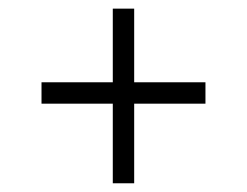

<svg xmlns="http://www.w3.org/2000/svg" viewBox="-20 -466 563 438"><path d="M286.1 -229.5V-47.9H237.3V-229.5H74.7V-278.3H237.3V-446.3H286.1V-278.3H448.7V-229.5Z"/></svg>

Font: Vazirmatn FD NL ExtraLight
Style: Regular
Weight: 200
Designer: Saber Rastikerdar
Foundry: Saber Rastikerdar
Version: Version 33.003